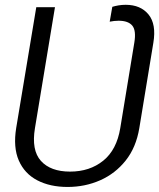

<svg xmlns="http://www.w3.org/2000/svg" viewBox="-20 -757 653 788"><path d="M257.3 10.3Q185.1 10.3 132.8 -17.1Q80.6 -44.4 57.1 -98.4Q33.7 -152.3 46.4 -231.4L128.9 -727.5H205.6L123.5 -231.4Q108.4 -140.6 147.9 -96.7Q187.5 -52.7 267.6 -52.7Q348.1 -52.7 403.6 -97.4Q459 -142.1 473.6 -231.4L531.2 -581.5Q539.6 -631.8 522.9 -651.9Q506.3 -671.9 466.8 -671.9Q458 -671.9 448.5 -670.9Q439 -669.9 430.2 -668L440.9 -729Q452.1 -732.4 466.3 -734.9Q480.5 -737.3 495.6 -737.3Q557.1 -737.3 589.6 -697.5Q622.1 -657.7 609.4 -581.5L551.8 -231.4Q538.6 -151.9 495.8 -98.1Q453.1 -44.4 391.1 -17.1Q329.1 10.3 257.3 10.3Z"/></svg>

Font: Inter 18pt Light
Style: Italic
Weight: 300
Italic angle: -9.3988°
Designer: Rasmus Andersson
Foundry: rsms
Version: Version 4.001;git-66647c0bb